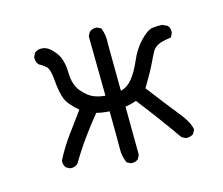

<svg xmlns="http://www.w3.org/2000/svg" viewBox="-106 -889 1212 1042"><g transform="rotate(-15 500.0 -368.0)"><path d="M506.3 11.2 486.8 1.5 484.9 0.5 483.9 -1.5Q467.8 -38.1 468.8 -81.5Q469.7 -123 467.8 -290.5Q430.7 -292.5 395.5 -301.3Q348.1 -243.7 306.2 -185.1Q262.7 -124.5 225.6 -61.5L225.1 -60.5L224.6 -60.1Q207 -44.9 183.1 -46.9H182.1L181.2 -47.4L161.6 -57.1L160.2 -57.6L159.7 -58.6Q146.5 -74.2 148.4 -98.1V-99.1L148.9 -100.1Q182.6 -166 226.6 -226.1Q269 -283.7 311.5 -341.8Q283.7 -365.7 266.6 -386.5Q249.5 -407.2 242.7 -425.8Q228.5 -462.4 223.1 -530.3Q217.8 -594.7 200.7 -609.9Q182.1 -626 161.1 -637.2L160.2 -638.2L159.2 -639.2Q146.5 -656.2 148.4 -680.2V-681.2L148.9 -682.1L158.7 -701.7L159.2 -703.1L160.6 -703.6Q180.2 -719.2 208 -714.8Q239.3 -710.4 272 -668.5Q283.2 -654.8 290.5 -637Q297.9 -619.1 301.8 -598.1Q305.7 -577.1 306.2 -552.2Q306.6 -516.6 315.2 -489.7Q323.7 -462.9 339.4 -444.3Q355.5 -425.3 371.6 -412.4Q387.7 -399.4 403.8 -393.1Q433.1 -380.9 467.8 -378.4L463.9 -710.9V-712.4L464.4 -713.4L474.1 -732.9L474.6 -733.9L475.6 -734.9Q493.2 -750 517.1 -748H518.1L519 -747.6L538.6 -737.8L540.5 -736.8L541.5 -734.4Q557.6 -694.3 553.7 -646.5L555.7 -382.8Q592.3 -390.6 619.6 -423.8Q627 -433.1 634.3 -443.6Q641.6 -454.1 648.7 -466.3Q655.8 -478.5 662.4 -491.9Q668.9 -505.4 675.3 -520Q701.2 -580.6 740.7 -621.6Q781.2 -663.6 809.1 -668Q835.9 -671.9 863.8 -669.9H864.7L865.7 -669.4L891.1 -657.7L892.1 -657.2L893.1 -656.2Q899.9 -648.4 902.6 -638.4Q905.3 -628.4 904.3 -616.7V-615.7L903.8 -614.7L894 -594.2L892.6 -591.3L889.2 -590.8Q872.6 -588.9 858.9 -586.2Q845.2 -583.5 835.2 -580.3Q825.2 -577.1 818.4 -573.2Q797.4 -562 786.6 -544.4Q775.9 -525.4 756.3 -483.9Q746.6 -462.9 729.5 -432.4Q712.4 -401.9 688 -360.8Q781.7 -238.3 828.1 -181.2Q840.3 -166 849.9 -152.6Q859.4 -139.2 866.5 -126.5Q873.5 -113.8 878.2 -101.8Q882.8 -89.8 884.8 -79.1L885.3 -77.1L884.3 -75.7L874.5 -56.2L873.5 -54.7L872.6 -53.7Q855.5 -41 831.5 -43H830.6L829.6 -43.5L810.1 -53.2L808.6 -54.2L807.6 -55.2Q761.7 -120.6 713.9 -185.1Q690.9 -216.3 667.2 -247.3Q643.6 -278.3 620.1 -308.6Q588.9 -296.9 557.6 -292.5L559.6 -23.4V-22L559.1 -21L549.3 -1.5L548.8 0L547.9 0.5Q540 7.3 530 10Q520 12.7 508.3 11.7H507.3Z"/></g></svg>

Font: NaikaiFont
Style: SemiBold
Weight: 600
Version: Version 1.89